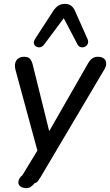

<svg xmlns="http://www.w3.org/2000/svg" viewBox="-20 -788 568 991"><path d="M104 182C126 186 141 179 158 158C171 155 178 145 182 137L189 127L520 -432C539 -465 524 -495 487 -495C462 -495 448 -484 434 -460L234 -111L150 -450C142 -483 131 -495 104 -495C68 -495 49 -467 60 -427L173 -11L99 111C97 116 92 120 87 124C66 150 72 176 104 182ZM432 -586 367 -732C356 -757 339 -768 315 -768C290 -768 271 -756 255 -732L161 -587C138 -550 185 -528 207 -557L309 -694L380 -559C396 -527 448 -549 432 -586Z"/></svg>

Font: SN Pro Medium
Style: Italic
Weight: 400
Italic angle: -9°
Designer: Tobias Whetton
Foundry: Supernotes
Version: Version 1.001;Glyphs 3.2 (3249)